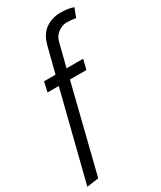

<svg xmlns="http://www.w3.org/2000/svg" viewBox="-293 -785 846 1011"><g transform="rotate(-30 130.0 -279.5)"><path d="M337 -700 316 -646Q288 -651 261 -651Q234 -651 209 -633Q184 -615 176 -584L140 -442H241L226 -382H126L-5 143L-77 153L58 -382H-10L3 -442H73L113 -598Q129 -659 168.5 -685.5Q208 -712 257 -712Q306 -712 337 -700Z"/></g></svg>

Font: Gudea
Style: Italic
Weight: 400
Version: Version 1.002